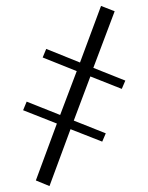

<svg xmlns="http://www.w3.org/2000/svg" viewBox="-20 -478 498 648"><path d="M58 -106 70 -135 183 -90 239 -238 124 -284 136 -313 250 -267 321 -458 367 -440 295 -249 403 -206 391 -178 285 -220 229 -71 337 -28 325 0 218 -42 147 150 101 131 172 -61Z"/></svg>

Font: Dihjauti
Style: Bold
Weight: 700
Designer: T. Christopher White
Version: Version 3.0.0